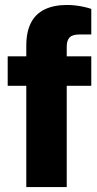

<svg xmlns="http://www.w3.org/2000/svg" viewBox="-20 -754 392 774"><path d="M86 0V-408H11V-527H86V-570Q86 -625 104.5 -661.5Q123 -698 160 -716Q197 -734 251 -734Q266 -734 284 -732Q302 -730 319.5 -726Q337 -722 348 -718V-615H300Q272 -615 260.5 -603Q249 -591 249 -566V-527H348V-408H249V0Z"/></svg>

Font: Archivo SemiBold ExtraBold
Style: Regular
Weight: 800
Version: Version 2.001